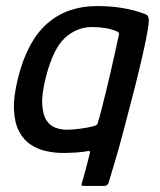

<svg xmlns="http://www.w3.org/2000/svg" viewBox="-20 -500 528 632"><path d="M130 -3Q104 -9 81 -24Q58 -39 43 -67Q28 -95 26 -139Q24 -183 40 -246Q71 -367 136.5 -423.5Q202 -480 299 -480Q348 -480 386.5 -473Q425 -466 451 -456Q465 -452 467.5 -446Q470 -440 470 -432Q468 -406 459.5 -365Q451 -324 439 -274Q427 -224 413 -170.5Q399 -117 385.5 -65.5Q372 -14 359 29.5Q346 73 337 103Q335 107 331.5 109.5Q328 112 322 112H257Q247 112 248 107.5Q249 103 252 94Q256 80 261 61.5Q266 43 270 27Q274 11 276 3Q277 -3 272.5 -3Q268 -3 259 -1Q231 3 195.5 3.5Q160 4 130 -3ZM131 -246Q117 -191 119 -156.5Q121 -122 133 -104Q145 -86 163 -79.5Q181 -73 198 -73Q216 -73 241.5 -76Q267 -79 289 -85Q294 -86 298 -89Q302 -92 303 -100Q308 -115 314.5 -141Q321 -167 329 -199Q337 -231 344.5 -264.5Q352 -298 359 -329Q366 -360 371 -384Q373 -389 371 -392Q369 -395 364 -397Q348 -404 327 -407.5Q306 -411 283 -411Q233 -411 194 -375.5Q155 -340 131 -246Z"/></svg>

Font: Glory Medium
Style: Italic
Weight: 500
Italic angle: -12°
Version: Version 1.011